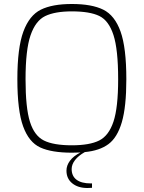

<svg xmlns="http://www.w3.org/2000/svg" viewBox="-20 -759 719 962"><path d="M339 88Q339 123 363.5 141.5Q388 160 435 160H441V182Q433 183 418 183Q371 183 342 159.5Q313 136 313 96Q313 70 330.5 46.5Q348 23 383 5Q369 6 340 6Q239 6 182 -20Q125 -46 96 -125.5Q67 -205 67 -362Q67 -519 97 -600.5Q127 -682 184.5 -710.5Q242 -739 340 -739Q440 -739 497.5 -710.5Q555 -682 584 -601Q613 -520 613 -362Q613 -224 590.5 -147Q568 -70 523.5 -37Q479 -4 405 3Q373 21 356 43Q339 65 339 88ZM340 -31Q429 -31 477 -55Q525 -79 548.5 -149.5Q572 -220 572 -362Q572 -511 548.5 -583.5Q525 -656 477.5 -679Q430 -702 340 -702Q255 -702 206.5 -678.5Q158 -655 133 -582Q108 -509 108 -362Q108 -219 130 -149Q152 -79 200 -55Q248 -31 340 -31Z"/></svg>

Font: Exo ExtraLight
Style: Regular
Weight: 275
Designer: Natanael Gama
Foundry: Natanael Gama
Version: Version 1.500; ttfautohint (v1.6)